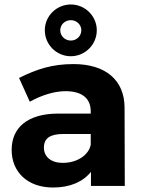

<svg xmlns="http://www.w3.org/2000/svg" viewBox="-20 -830 636 857"><path d="M296 -579C360 -579 412 -631 412 -695C412 -758 360 -810 296 -810C232 -810 180 -758 180 -695C180 -631 232 -579 296 -579ZM296 -740C322 -740 343 -720 343 -695C343 -669 322 -649 296 -649C270 -649 249 -669 249 -695C249 -720 270 -740 296 -740ZM537 0 536 -351C535 -472 452 -544 308 -544C214 -544 145 -522 65 -482L113 -376C169 -407 225 -423 273 -423C347 -423 385 -390 385 -333V-323H237C105 -322 32 -262 32 -161C32 -63 102 7 217 7C292 7 350 -18 386 -63V0ZM260 -103C208 -103 176 -130 176 -171C176 -214 205 -232 264 -232H385V-184C376 -138 325 -103 260 -103Z"/></svg>

Font: Juman SemiBold
Style: Regular
Weight: 600
Designer: Bandar Raffah (Arabic) Julieta Ulanovsky (Latin)
Foundry: Caramella
Version: Version 5.022;PS 005.022;hotconv 1.0.88;makeotf.lib2.5.64775